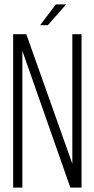

<svg xmlns="http://www.w3.org/2000/svg" viewBox="-20 -857 431 876"><path d="M282 -837 198 -742H163L235 -837ZM82 -1H40V-701H100L310 -110V-701H352V-1H301L82 -625Z"/></svg>

Font: Bebas Neue Book
Style: Regular
Weight: 300
Designer: Ryoichi Tsunekawa
Foundry: Ryoichi Tsunekawa
Version: Version 1.003;PS 001.003;hotconv 1.0.88;makeotf.lib2.5.64775